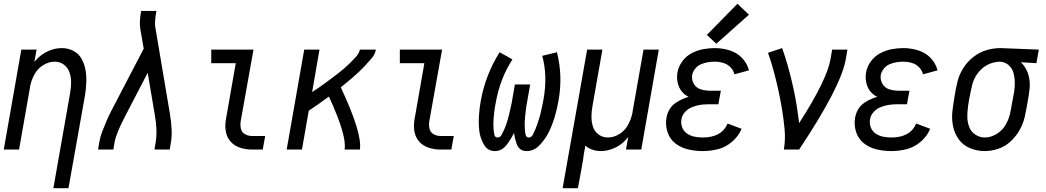

<svg xmlns="http://www.w3.org/2000/svg" viewBox="-24 -793 5544 1018"><path d="M259 205 348 -301Q353 -329 353 -356.5Q353 -384 344.5 -409Q336 -434 315 -450Q294 -466 266 -466Q233 -466 202.5 -446Q172 -426 157 -395Q142 -367 136 -337L135 -331V-329L77 0H-4L89 -530H170L158 -464Q163 -469 167 -475Q194 -505 230 -521.5Q266 -538 304 -538Q337 -538 365.5 -523Q394 -508 409 -480.5Q424 -453 429.5 -421Q435 -389 433.5 -355.5Q432 -322 427 -289L339 205Z M496 0 502 -37Q507 -66 517.5 -94Q528 -122 540 -150Q552 -178 566 -205L738 -535L720 -639Q714 -674 723 -728L725 -735H806L804 -728Q795 -673 799 -651L876 -195Q893 -96 882 -37L876 0H795L801 -37Q812 -97 797 -183L759 -407L637 -172Q592 -86 583 -37L577 0Z M1311 0Q1279 0 1248.5 -10Q1218 -20 1198 -43Q1178 -66 1173 -97.5Q1168 -129 1174 -161L1226 -458H1096V-530H1320L1252 -149Q1249 -129 1253.5 -110Q1258 -91 1275 -81.5Q1292 -72 1311 -72H1382L1369 0Z M1496 0 1589 -530H1670L1631 -305Q1649 -316 1666.5 -328.5Q1684 -341 1701.5 -353.5Q1719 -366 1736 -379Q1753 -392 1770 -405Q1787 -418 1803.5 -432.5Q1820 -447 1835 -462Q1850 -477 1865 -493.5Q1880 -510 1884 -530H1969Q1965 -506 1948.5 -486.5Q1932 -467 1915 -448.5Q1898 -430 1880 -413Q1862 -396 1843 -379.5Q1824 -363 1804 -347Q1794 -338 1783 -330Q1898 -84 1884 0H1803Q1816 -73 1720 -281Q1702 -268 1685 -256Q1672 -246 1659 -237L1651 -232L1644 -227Q1629 -216 1613 -206L1577 0Z M2311 0Q2279 0 2248.5 -10Q2218 -20 2198 -43Q2178 -66 2173 -97.5Q2168 -129 2174 -161L2226 -458H2096V-530H2320L2252 -149Q2249 -129 2253.5 -110Q2258 -91 2275 -81.5Q2292 -72 2311 -72H2382L2369 0Z M2600 8Q2561 8 2541 -27.5Q2521 -63 2517 -101Q2513 -139 2515.5 -179Q2518 -219 2525 -258Q2550 -397 2625 -516L2693 -478Q2627 -377 2604 -246Q2601 -232 2599 -218Q2597 -204 2595.5 -190Q2594 -176 2593 -162.5Q2592 -149 2592 -135Q2592 -121 2593 -108Q2594 -95 2597 -79.5Q2600 -64 2614 -64Q2628 -64 2636 -79Q2644 -94 2649.5 -106.5Q2655 -119 2659.5 -132Q2664 -145 2668 -158.5Q2672 -172 2675 -185Q2678 -198 2681 -211.5Q2684 -225 2687 -238L2688 -243L2690 -252L2692 -265L2706 -345H2787L2773 -265Q2770 -250 2767.5 -234.5Q2765 -219 2763.5 -204Q2762 -189 2760 -174L2759 -156L2758 -148V-143Q2758 -128 2758.5 -113.5Q2759 -99 2762 -81.5Q2765 -64 2780 -64Q2794 -64 2801.5 -79.5Q2809 -95 2814.5 -107.5Q2820 -120 2824.5 -133.5Q2829 -147 2833 -160Q2837 -173 2841 -187L2843 -196L2845 -205L2847 -214L2853 -241L2858 -268Q2880 -392 2851 -497L2929 -516Q2961 -390 2937 -258Q2930 -218 2918.5 -178Q2907 -138 2889.5 -100Q2872 -62 2840.5 -27Q2809 8 2768 8Q2729 8 2715 -31Q2705 -60 2701 -88Q2688 -60 2667 -31Q2639 8 2600 8Z M2959 205 3038 -241 3089 -530H3170L3117 -229Q3112 -201 3112 -173.5Q3112 -146 3120 -121Q3128 -96 3149.5 -80Q3171 -64 3199 -64Q3232 -64 3262.5 -84Q3293 -104 3308 -135Q3323 -164 3329 -194L3330 -199V-201L3388 -530H3469L3376 0H3295L3307 -67Q3302 -61 3297 -55Q3271 -25 3234.5 -8.5Q3198 8 3161 8Q3128 8 3099 -7Q3088 -13 3079 -21L3078 -15L3077 -5L3075 4L3070 34L3069 44L3066 63L3064 73L3059 103L3040 205Z M3702 8Q3662 8 3624 -1Q3586 -10 3556.5 -33Q3527 -56 3515 -93.5Q3503 -131 3510 -170Q3514 -193 3526.5 -214Q3539 -235 3559.5 -248.5Q3580 -262 3602 -271Q3614 -276 3627 -280Q3616 -285 3607 -292Q3582 -312 3572 -343.5Q3562 -375 3568 -409Q3573 -439 3593 -467Q3613 -495 3642.5 -510.5Q3672 -526 3703 -532Q3734 -538 3765 -538Q3806 -538 3844.5 -526Q3883 -514 3910 -486Q3937 -458 3947 -420L3870 -399Q3865 -420 3849 -436.5Q3833 -453 3810.5 -459.5Q3788 -466 3765 -466Q3747 -466 3729 -463Q3711 -460 3693 -452.5Q3675 -445 3662.5 -429.5Q3650 -414 3646 -396Q3642 -371 3654.5 -349Q3667 -327 3691 -319.5Q3715 -312 3741 -312H3798L3788 -258L3785 -240H3728Q3707 -240 3686 -236.5Q3665 -233 3644 -224.5Q3623 -216 3607.5 -198.5Q3592 -181 3589 -160Q3585 -138 3593 -117.5Q3601 -97 3618.5 -85Q3636 -73 3657.5 -68.5Q3679 -64 3702 -64Q3802 -64 3834 -138L3908 -110Q3892 -71 3857.5 -41.5Q3823 -12 3782.5 -2Q3742 8 3702 8ZM3774 -561 3724 -608 3886 -773 3947 -715Z M4132 0Q4141 -54 4136 -107.5Q4131 -161 4122.5 -212.5Q4114 -264 4103 -314.5Q4092 -365 4078.5 -415Q4065 -465 4048 -513L4123 -538Q4138 -496 4150.5 -452.5Q4163 -409 4173.5 -365Q4184 -321 4192.5 -276.5Q4201 -232 4207 -186Q4210 -163 4213 -140Q4359 -367 4379 -477L4388 -530H4469L4460 -477Q4434 -332 4213 0Z M4702 8Q4662 8 4624 -1Q4586 -10 4556.5 -33Q4527 -56 4515 -93.5Q4503 -131 4510 -170Q4514 -193 4526.5 -214Q4539 -235 4559.5 -248.5Q4580 -262 4602 -271Q4614 -276 4627 -280Q4616 -285 4607 -292Q4582 -312 4572 -343.5Q4562 -375 4568 -409Q4573 -439 4593 -467Q4613 -495 4642.5 -510.5Q4672 -526 4703 -532Q4734 -538 4765 -538Q4806 -538 4844.5 -526Q4883 -514 4910 -486Q4937 -458 4947 -420L4870 -399Q4865 -420 4849 -436.5Q4833 -453 4810.5 -459.5Q4788 -466 4765 -466Q4747 -466 4729 -463Q4711 -460 4693 -452.5Q4675 -445 4662.5 -429.5Q4650 -414 4646 -396Q4642 -371 4654.5 -349Q4667 -327 4691 -319.5Q4715 -312 4741 -312H4798L4788 -258L4785 -240H4728Q4707 -240 4686 -236.5Q4665 -233 4644 -224.5Q4623 -216 4607.5 -198.5Q4592 -181 4589 -160Q4585 -138 4593 -117.5Q4601 -97 4618.5 -85Q4636 -73 4657.5 -68.5Q4679 -64 4702 -64Q4802 -64 4834 -138L4908 -110Q4892 -71 4857.5 -41.5Q4823 -12 4782.5 -2Q4742 8 4702 8Z M5197 8Q5156 8 5119 -7.5Q5082 -23 5059.5 -54Q5037 -85 5029 -124.5Q5021 -164 5026 -205.5Q5031 -247 5038 -288Q5044 -325 5053 -361.5Q5062 -398 5083.5 -432Q5105 -466 5137 -491Q5169 -516 5206 -527Q5243 -538 5281 -538H5282L5484 -530L5471 -458L5389 -463Q5395 -457 5400 -451Q5422 -424 5430.5 -389.5Q5439 -355 5434.5 -318Q5430 -281 5423 -244Q5417 -208 5409 -172.5Q5401 -137 5382 -103.5Q5363 -70 5334 -43Q5305 -16 5268.5 -4Q5232 8 5197 8ZM5198 -64Q5229 -64 5259 -82Q5289 -100 5306.5 -129Q5324 -158 5331 -189Q5338 -220 5343 -252Q5347 -273 5351 -295L5353 -305Q5357 -332 5356.5 -358.5Q5356 -385 5348.5 -409.5Q5341 -434 5321 -450Q5302 -465 5277 -466Q5245 -465 5215 -451Q5183 -435 5161 -406Q5139 -377 5131 -344Q5123 -311 5117 -279L5115 -270Q5112 -251 5109 -233L5108 -223Q5104 -196 5105 -168.5Q5106 -141 5116 -117Q5126 -93 5148.5 -78.5Q5171 -64 5198 -64Z"/></svg>

Font: Iosevka SS08
Style: Italic
Weight: 400
Italic angle: -10°
Monospace: yes
Designer: Belleve Invis
Foundry: Belleve Invis
Version: 2.1.0; ttfautohint (v1.8.2)